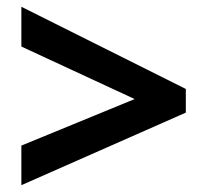

<svg xmlns="http://www.w3.org/2000/svg" viewBox="-20 -645 611 566"><path d="M43 -99.1 527.8 -313V-382.8L43 -625V-507.8L377 -353L43 -215.8Z"/></svg>

Font: Sahel
Style: Bold
Weight: 700
Foundry: Saber Rastikerdar (saber.rastikerdar@gmail.com)
Version: Version 3.4.0